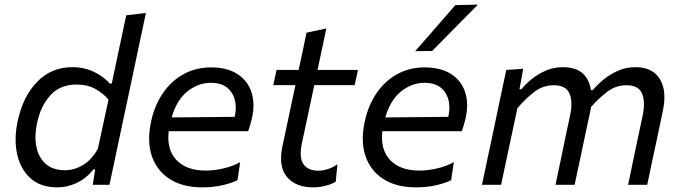

<svg xmlns="http://www.w3.org/2000/svg" viewBox="-20 -798 2940 829"><path d="M228 11Q154.5 11 111 -28.8Q67.5 -68.5 53.8 -133.5Q40 -198.5 56 -273.5Q78.5 -381 140.2 -444.5Q202 -508 292.5 -508Q344.5 -508 386.8 -487.2Q429 -466.5 454 -437H462.5L474.5 -494Q487.5 -555.5 500.2 -615.2Q513 -675 525 -732L610 -742Q597 -681.5 584.2 -620.5Q571.5 -559.5 557.5 -494L499 -219Q486 -156.5 475.2 -106Q464.5 -55.5 452.5 0H380.5L391 -66.5H383.5Q350.5 -26 310 -7.5Q269.5 11 228 11ZM261 -63Q300.5 -63 338 -85.2Q375.5 -107.5 402.5 -155.5L448.5 -368Q423.5 -397 390 -415Q356.5 -433 311.5 -433Q238.5 -433 196.5 -385.5Q154.5 -338 140 -266.5Q128 -211.5 137 -165.2Q146 -119 176.8 -91Q207.5 -63 261 -63Z M853.5 11Q770 11 714 -24.2Q658 -59.5 636 -123Q614 -186.5 632 -271.5Q647 -343 683.5 -396Q720 -449 773 -478Q826 -507 890.5 -507Q961.5 -507 1006 -477.8Q1050.5 -448.5 1066.2 -398.5Q1082 -348.5 1067.5 -286Q1064.5 -272.5 1060 -258Q1055.5 -243.5 1051.5 -231.5H708.5Q699 -152 742.2 -106.8Q785.5 -61.5 868 -61.5Q904.5 -61.5 944.8 -70.8Q985 -80 1017 -98L1005.5 -20.5Q987 -9.5 944.8 0.8Q902.5 11 853.5 11ZM891 -440.5Q836.5 -440.5 790 -404Q743.5 -367.5 721 -291L993 -293.5L993.5 -295Q1007 -357.5 979.5 -399Q952 -440.5 891 -440.5Z M1333 11Q1256.5 11 1218.8 -34.2Q1181 -79.5 1199.5 -166.5Q1215 -240 1229 -305Q1243 -370 1255.5 -430.5H1160L1174 -496H1269.5Q1278.5 -539 1286.8 -577.2Q1295 -615.5 1303.5 -657L1389 -675Q1378.5 -625.5 1370 -585.2Q1361.5 -545 1351 -496H1525.5L1511.5 -430.5H1337L1283.5 -179Q1270.5 -117 1290.2 -89Q1310 -61 1355 -61Q1374 -61 1395.5 -67.8Q1417 -74.5 1437 -89L1429.5 -13.5Q1415 -4 1387.5 3.5Q1360 11 1333 11Z M1776 11Q1692.5 11 1636.5 -24.2Q1580.5 -59.5 1558.5 -123Q1536.5 -186.5 1554.5 -271.5Q1569.5 -343 1606 -396Q1642.5 -449 1695.5 -478Q1748.5 -507 1813 -507Q1884 -507 1928.5 -477.8Q1973 -448.5 1988.8 -398.5Q2004.5 -348.5 1990 -286Q1987 -272.5 1982.5 -258Q1978 -243.5 1974 -231.5H1631Q1621.5 -152 1664.8 -106.8Q1708 -61.5 1790.5 -61.5Q1827 -61.5 1867.2 -70.8Q1907.5 -80 1939.5 -98L1928 -20.5Q1909.5 -9.5 1867.2 0.8Q1825 11 1776 11ZM1813.5 -440.5Q1759 -440.5 1712.5 -404Q1666 -367.5 1643.5 -291L1915.5 -293.5L1916 -295Q1929.5 -357.5 1902 -399Q1874.5 -440.5 1813.5 -440.5ZM1772.5 -577Q1817 -628 1860 -677Q1903 -726 1946 -776L2043.5 -778Q1993 -727 1943.8 -677.2Q1894.5 -627.5 1846 -578Z M2061 0Q2072.5 -55.5 2083.5 -106.8Q2094.5 -158 2107.5 -219L2118 -269Q2128 -317 2140.2 -375.2Q2152.5 -433.5 2166 -496L2239 -501L2223 -413H2231.5Q2249 -434.5 2275.8 -456.5Q2302.5 -478.5 2336.8 -493.2Q2371 -508 2410 -508Q2516 -508 2531.5 -409H2539.5Q2559 -432.5 2587 -455.2Q2615 -478 2649.5 -493Q2684 -508 2723 -508Q2798 -508 2829.5 -456Q2861 -404 2841 -314.5Q2836.5 -293.5 2831.8 -270.5Q2827 -247.5 2821 -219Q2807.5 -157 2796.8 -106.2Q2786 -55.5 2774.5 0H2692Q2703.5 -55.5 2714 -106Q2724.5 -156.5 2737 -215.5L2754.5 -297Q2767.5 -360 2751.8 -395Q2736 -430 2684.5 -430Q2639.5 -430 2603 -402.5Q2566.5 -375 2532 -336.5Q2530.5 -326 2528 -314.5Q2519.5 -275 2507.5 -219Q2494.5 -158 2483.8 -106.5Q2473 -55 2461 0H2378.5Q2390 -55.5 2400.8 -106.2Q2411.5 -157 2423.5 -215.5L2441 -297Q2454.5 -360 2438.5 -395Q2422.5 -430 2371.5 -430Q2324.5 -430 2287 -401.2Q2249.5 -372.5 2214 -331L2189.5 -216Q2177 -157 2166 -106Q2155 -55 2143.5 0Z"/></svg>

Font: Commissioner
Style: Italic
Weight: 400
Italic angle: -12°
Designer: Kostas Bartsokas
Foundry: Kostas Bartsokas
Version: Version 1.000; ttfautohint (v1.8.3)